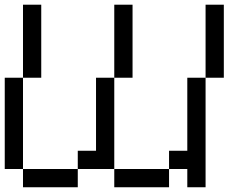

<svg xmlns="http://www.w3.org/2000/svg" viewBox="-20 -789 1040 809"><path d="M923.1 -769.2V-461.5H846.2V-769.2ZM538.5 -769.2V-461.5H461.5V-769.2ZM153.8 -769.2V-461.5H76.9V-769.2ZM461.5 -461.5V-76.9H307.7V-153.8H384.6V-461.5ZM76.9 -461.5V-76.9H0V-461.5ZM846.2 -461.5V0H769.2V-76.9H692.3V-153.8H769.2V-461.5ZM692.3 -76.9V0H461.5V-76.9ZM307.7 -76.9V0H76.9V-76.9Z"/></svg>

Font: Mintsoda - Lime Green 13x16
Style: Regular
Weight: 400
Designer: Mintsoda-15
Version: Version 1.0